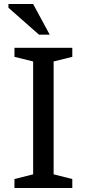

<svg xmlns="http://www.w3.org/2000/svg" viewBox="-20 -936 432 956"><path d="M340 -44.5V0H52V-44.5L145 -68V-630L52 -653V-698H340V-653L247 -630V-68ZM227.5 -763.5H174L22 -897.5V-916H145Z"/></svg>

Font: Newsreader 9pt
Style: Regular
Weight: 400
Designer: Hugues Gentile
Foundry: Production Type
Version: Version 1.003